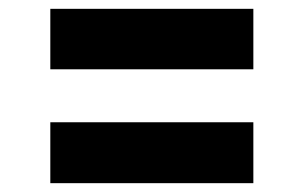

<svg xmlns="http://www.w3.org/2000/svg" viewBox="-20 -570 680 435"><path d="M554 -413H94V-550H554ZM554 -155H94V-293H554Z"/></svg>

Font: Open Sauce Sans Black Italic
Style: Regular
Weight: 900
Italic angle: -10°
Designer: Alfredo Marco Pradil
Foundry: Creative Sauce Fz LLC
Version: Version 1.477